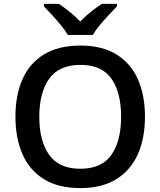

<svg xmlns="http://www.w3.org/2000/svg" viewBox="-20 -960 827 990"><path d="M727.5 -357.9Q727.5 -247.6 690.7 -164.8Q653.8 -82 579.8 -36.1Q505.9 9.8 394 9.8Q280.3 9.8 206.1 -36.4Q131.8 -82.5 95.7 -165.5Q59.6 -248.5 59.6 -358.9Q59.6 -468.8 95.9 -551.3Q132.3 -633.8 206.8 -679.4Q281.2 -725.1 395 -725.1Q505.9 -725.1 579.8 -679.7Q653.8 -634.3 690.7 -551.8Q727.5 -469.2 727.5 -357.9ZM182.6 -357.9Q182.6 -233.4 233.4 -161.6Q284.2 -89.8 394 -89.8Q504.4 -89.8 554.4 -161.6Q604.5 -233.4 604.5 -357.9Q604.5 -483.4 554.4 -554.4Q504.4 -625.5 395 -625.5Q284.7 -625.5 233.6 -554Q182.6 -482.4 182.6 -357.9ZM330.1 -779.8Q316.9 -802.2 294.7 -829.3Q272.5 -856.4 248.8 -882.3Q225.1 -908.2 206.5 -927.2V-939.9H284.2Q310.1 -922.4 338.9 -899.2Q367.7 -876 393.6 -849.1Q419.4 -876 449 -899.4Q478.5 -922.9 504.9 -939.9H583V-927.2Q564.5 -908.2 540.3 -882.3Q516.1 -856.4 493.7 -829.3Q471.2 -802.2 458.5 -779.8Z"/></svg>

Font: Open Sans SemiBold
Style: Regular
Weight: 600
Designer: Monotype Design Team
Foundry: Monotype Imaging Inc.
Version: Version 3.003; ttfautohint (v1.8.4)